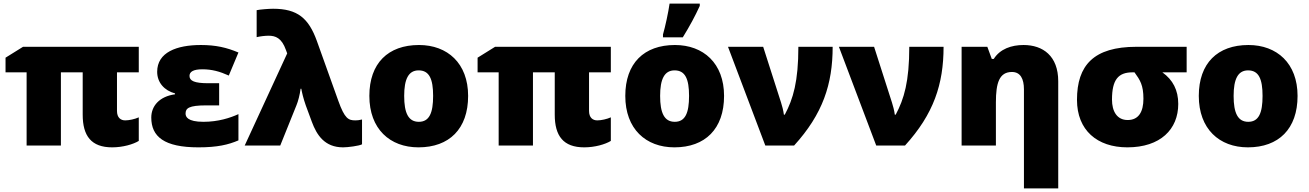

<svg xmlns="http://www.w3.org/2000/svg" viewBox="-20 -815 7327 1075"><path d="M681 -141C656 -141 635 -156 635 -194V-410H757V-553H109L11 -492V-410H129V0H321V-410H443V-173C443 -54 491 10 608 10C668 10 726 -7 757 -26V-158C735 -148 703 -141 681 -141Z M1207 -349H1147C1069 -349 1041 -362 1041 -390C1041 -413 1062 -427 1113 -427C1166 -427 1210 -415 1261 -392L1315 -521C1249 -549 1188 -563 1105 -563C969 -563 860 -522 860 -413C860 -353 900 -308 960 -292V-287C872 -275 827 -221 827 -157C827 -50 899 10 1091 10C1198 10 1259 -5 1315 -29V-176C1269 -155 1202 -133 1119 -133C1029 -133 1019 -162 1019 -179C1019 -209 1037 -225 1135 -225H1207Z M1350 0H1549L1640 -226C1649 -247 1659 -286 1663 -318H1667C1671 -296 1678 -265 1692 -225L1726 -133C1753 -60 1797 10 1901 10C1927 10 1990 2 2007 -7V-146C1992 -142 1980 -141 1970 -141C1931 -141 1910 -150 1874 -251L1754 -586C1708 -713 1646 -766 1509 -766C1485 -766 1435 -762 1417 -758V-607C1438 -612 1465 -615 1484 -615C1522 -615 1557 -603 1581 -535L1588 -516Z M2601 -278C2601 -461 2485 -563 2326 -563C2153 -563 2048 -461 2048 -278C2048 -93 2163 10 2323 10C2495 10 2601 -93 2601 -278ZM2243 -278C2243 -372 2267 -421 2324 -421C2384 -421 2405 -372 2405 -278C2405 -183 2384 -133 2325 -133C2266 -133 2243 -183 2243 -278Z M3324 -141C3299 -141 3278 -156 3278 -194V-410H3400V-553H2752L2654 -492V-410H2772V0H2964V-410H3086V-173C3086 -54 3134 10 3251 10C3311 10 3369 -7 3400 -26V-158C3378 -148 3346 -141 3324 -141Z M3692 -606H3803C3843 -671 3872 -725 3898 -782V-795H3729C3722 -746 3705 -667 3692 -622ZM4034 -278C4034 -461 3918 -563 3759 -563C3586 -563 3481 -461 3481 -278C3481 -93 3596 10 3756 10C3928 10 4034 -93 4034 -278ZM3676 -278C3676 -372 3700 -421 3757 -421C3817 -421 3838 -372 3838 -278C3838 -183 3817 -133 3758 -133C3699 -133 3676 -183 3676 -278Z M4056 -553 4265 0H4426C4587 -177 4642 -344 4642 -553H4450C4450 -359 4421 -261 4374 -173H4369C4366 -196 4359 -223 4353 -241L4253 -553Z M4677 -553 4886 0H5047C5208 -177 5263 -344 5263 -553H5071C5071 -359 5042 -261 4995 -173H4990C4987 -196 4980 -223 4974 -241L4874 -553Z M5711 -563C5643 -563 5579 -541 5544 -485H5533L5508 -553H5364V0H5556V-242C5556 -351 5575 -412 5646 -412C5693 -412 5713 -374 5713 -315V240H5905V-360C5905 -502 5819 -563 5711 -563Z M6577 -233C6577 -310 6547 -368 6488 -410H6624V-553H6343C6104 -553 6010 -450 6010 -256C6010 -86 6123 10 6292 10C6477 10 6577 -91 6577 -233ZM6206 -257C6206 -369 6241 -410 6321 -410H6332C6363 -367 6382 -339 6382 -262C6382 -189 6355 -143 6294 -143C6233 -143 6206 -193 6206 -257Z M7245 -278C7245 -461 7129 -563 6970 -563C6797 -563 6692 -461 6692 -278C6692 -93 6807 10 6967 10C7139 10 7245 -93 7245 -278ZM6887 -278C6887 -372 6911 -421 6968 -421C7028 -421 7049 -372 7049 -278C7049 -183 7028 -133 6969 -133C6910 -133 6887 -183 6887 -278Z"/></svg>

Font: Noto Sans UI Black
Style: Regular
Weight: 900
Designer: Monotype Design Team
Foundry: Monotype Imaging Inc.
Version: Version 1.901